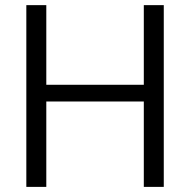

<svg xmlns="http://www.w3.org/2000/svg" viewBox="-20 -731 752 751"><path d="M83 0H161.1V-334H542.5V0H620.6V-710.9H542.5V-399.4H161.1V-710.9H83Z"/></svg>

Font: Roboto Flex
Style: wght 300 wdth 100 opsz 14.0 GRAD 0.00 slnt 0.00 XTRA 468 XOPQ 96 YOPQ 79 YTLC 514 YTUC 712 YTAS 750 YTDE -203.00 YTFI 738
Weight: 300
Designer: Berlow after Robertson
Foundry: Google
Version: Version 3.100